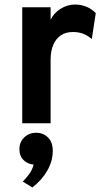

<svg xmlns="http://www.w3.org/2000/svg" viewBox="-20 -543 456 846"><path d="M78 0V-511H203V-456Q217 -485.5 247 -504.2Q277 -523 310 -523Q364.5 -523 402 -485.5L384.5 -371Q364 -388 344.5 -395Q325 -402 301.5 -402Q270.5 -402 248.5 -387.5Q226.5 -373 214.8 -345.5Q203 -318 203 -279.5V0ZM122.5 283 80.5 257Q96.5 240.5 109.5 222.8Q122.5 205 128 182Q102.5 180.5 84 162.5Q65.5 144.5 65.5 114Q65.5 83.5 86.5 62.8Q107.5 42 139.5 42Q170.5 42 191.5 62.8Q212.5 83.5 212.5 122Q212.5 166 189 207.8Q165.5 249.5 122.5 283Z"/></svg>

Font: Undotted
Style: Bold
Weight: 700
Designer: Delve Withrington, Dave Bailey, Thomas Jockin
Foundry: Delve Fonts LLC
Version: Version 4.000